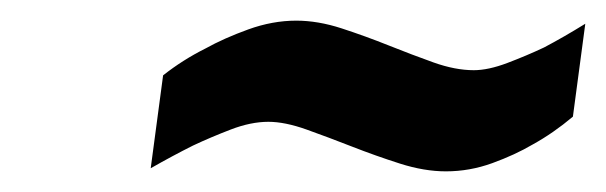

<svg xmlns="http://www.w3.org/2000/svg" viewBox="-20 -404 587 186"><path d="M535 -291Q516 -275 496 -264Q479 -254 457 -246Q435 -238 412 -238Q391 -238 367.5 -245.5Q344 -253 321 -262Q298 -271 277 -278.5Q256 -286 240 -286Q223 -286 203.5 -278.5Q184 -271 167 -263Q147 -253 126 -241L138 -331Q157 -346 179 -357Q197 -367 220.5 -375.5Q244 -384 267 -384Q288 -384 311 -376.5Q334 -369 356.5 -360Q379 -351 400 -343.5Q421 -336 439 -336Q453 -336 471.5 -343Q490 -350 507 -358Q526 -368 547 -381Z"/></svg>

Font: Panefresco 600wt
Style: Italic
Weight: 600
Foundry: Campivisivi & Chank Co
Version: Version 1.000